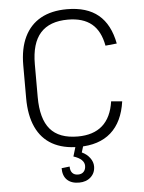

<svg xmlns="http://www.w3.org/2000/svg" viewBox="-60 -754 743 992"><g transform="rotate(-5 312.0 -258.0)"><path d="M324 7Q243 7 187.5 -24Q132 -55 103.5 -116.5Q75 -178 75 -268V-438Q75 -525 104 -585Q133 -645 188.5 -676Q244 -707 325 -707Q428 -707 487.5 -657.5Q547 -608 566 -508L507 -502Q493 -579 448 -616Q403 -653 325 -653Q230 -653 182.5 -600Q135 -547 135 -438V-268Q135 -155 181 -101Q227 -47 324 -47Q405 -47 452 -88.5Q499 -130 511 -213L568 -208Q553 -102 491.5 -47.5Q430 7 324 7ZM310 191Q270 191 248 170Q226 149 226 109L268 104Q268 126 278.5 137.5Q289 149 308 149Q327 149 337.5 137.5Q348 126 348 107Q348 90 334 76.5Q320 63 292 54L308 1H348L337 37Q363 49 378.5 70Q394 91 394 114Q394 148 370.5 169.5Q347 191 310 191Z"/></g></svg>

Font: Pathway Extreme 8pt Thin
Style: Regular
Weight: 100
Designer: Eduardo Rodriguez Tunni
Foundry: Eduardo Rodriguez Tunni
Version: Version 1.000